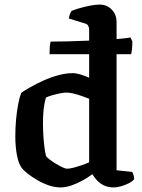

<svg xmlns="http://www.w3.org/2000/svg" viewBox="-20 -820 622 840"><path d="M197 -583Q197 -609 198.5 -622Q200 -635 202 -638Q234 -638 275.5 -639Q317 -640 361 -642Q405 -644 444 -646Q483 -648 512 -651Q541 -654 551 -656L559 -639Q559 -619 557.5 -605.5Q556 -592 554 -583ZM244 0Q219 0 192 -9.5Q165 -19 141.5 -33Q118 -47 101 -60.5Q84 -74 77 -83Q62 -101 54.5 -139Q47 -177 47 -223Q47 -262 50.5 -299Q54 -336 60 -366.5Q66 -397 73 -414Q87 -424 112.5 -438.5Q138 -453 170 -467.5Q202 -482 235.5 -491Q269 -500 299 -500Q313 -500 332.5 -494Q352 -488 370 -480V-691Q370 -698 366.5 -706Q363 -714 353 -717L281 -739Q283 -751 286.5 -759.5Q290 -768 293 -772Q303 -777 325.5 -783.5Q348 -790 373 -795Q398 -800 415 -800Q448 -800 469 -778Q490 -756 490 -723V-75L558 -68Q561 -64 564 -55Q567 -46 567 -36Q559 -26 543 -18Q527 -10 509 -5Q491 0 478 0Q453 0 434.5 -9Q416 -18 403.5 -32Q391 -46 384 -58Q366 -44 341.5 -30.5Q317 -17 292 -8.5Q267 0 244 0ZM275 -82Q284 -82 300 -86Q316 -90 335.5 -96.5Q355 -103 370 -110V-388Q355 -394 336.5 -400.5Q318 -407 300.5 -411Q283 -415 270 -415Q260 -415 242.5 -411.5Q225 -408 207.5 -403Q190 -398 181 -393Q178 -383 174.5 -365Q171 -347 169.5 -325Q168 -303 168 -280Q168 -247 170.5 -215Q173 -183 176.5 -161Q180 -139 183 -135Q187 -130 198 -121.5Q209 -113 223 -104.5Q237 -96 251 -89Q265 -82 275 -82Z"/></svg>

Font: Texturina 12pt SemiBold
Style: Regular
Weight: 600
Designer: Guillermo Torres Carreño
Foundry: Omnibus-Type
Version: Version 1.002